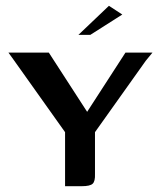

<svg xmlns="http://www.w3.org/2000/svg" viewBox="-20 -641 551 661"><path d="M204 0V-186L27 -435L9 -460H148L280 -256L412 -460H505L482 -432L307 -186V-42Q308 -17 299 -8.5Q290 0 262 0ZM250 -521 355 -621 401 -591 291 -521Z"/></svg>

Font: Genos Medium
Style: Regular
Weight: 500
Designer: Robert E. Leuschke
Foundry: Robert E. Leuschke
Version: Version 1.010; ttfautohint (v1.8.3)